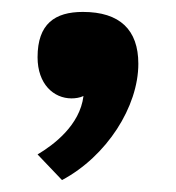

<svg xmlns="http://www.w3.org/2000/svg" viewBox="-20 -155 295 322"><path d="M212 -48C212 -105 181 -135 119 -135C72 -135 43 -115 43 -59C43 -14 70 10 100 10C106 10 114 9 120 6C114 55 70 88 43 104L84 147C159 107 212 24 212 -48Z"/></svg>

Font: Enriqueta
Style: Bold
Weight: 700
Designer: Viviana Monsalve, Gustavo Ibarra
Foundry: Viviana Monsalve, Gustavo Ibarra
Version: Version 1.002